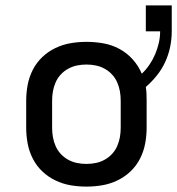

<svg xmlns="http://www.w3.org/2000/svg" viewBox="-20 -683 656 711"><path d="M300 8Q270 8 241 3Q212 -2 185 -15Q158 -28 136.5 -48.5Q115 -69 101.5 -95.5Q88 -122 82.5 -151Q77 -180 77 -210V-310Q77 -340 82.5 -369Q88 -398 101.5 -424.5Q115 -451 136.5 -471.5Q158 -492 185 -505Q212 -518 241 -523Q270 -528 300 -528Q332 -528 363 -522.5Q394 -517 422 -502Q450 -487 471.5 -463Q493 -439 505 -410Q521 -425 533.5 -443.5Q546 -462 554.5 -482Q563 -502 568 -523.5Q573 -545 573 -567H520V-663H616V-567Q616 -538 610 -509Q604 -480 591.5 -453Q579 -426 560.5 -403Q542 -380 520 -361Q522 -348 522.5 -335.5Q523 -323 523 -310V-210Q523 -180 517.5 -151Q512 -122 498.5 -95.5Q485 -69 463.5 -48.5Q442 -28 415 -15Q388 -2 359 3Q330 8 300 8ZM300 -76Q318 -76 335 -79.5Q352 -83 367.5 -91.5Q383 -100 395 -113Q407 -126 414 -142Q421 -158 424 -175Q427 -192 427 -210V-310Q427 -328 424 -345Q421 -362 414 -378Q407 -394 395 -407Q383 -420 367.5 -428.5Q352 -437 335 -440.5Q318 -444 300 -444Q282 -444 265 -440.5Q248 -437 232.5 -428.5Q217 -420 205 -407Q193 -394 186 -378Q179 -362 176 -345Q173 -328 173 -310V-210Q173 -192 176 -175Q179 -158 186 -142Q193 -126 205 -113Q217 -100 232.5 -91.5Q248 -83 265 -79.5Q282 -76 300 -76Z"/></svg>

Font: Iosevka SS04 Medium Extended
Style: Regular
Weight: 500
Width: 7
Monospace: yes
Designer: Belleve Invis
Foundry: Belleve Invis
Version: Version 19.0.0; ttfautohint (v1.8.4)